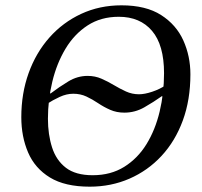

<svg xmlns="http://www.w3.org/2000/svg" viewBox="-20 -689 757 721"><path d="M317 12Q224 12 167.5 -22.5Q111 -57 85.5 -116.5Q60 -176 60 -249Q60 -338 87.5 -414.5Q115 -491 165.5 -548Q216 -605 285 -637Q354 -669 436 -669Q528 -669 585 -632.5Q642 -596 668.5 -537Q695 -478 695 -410Q695 -314 666.5 -236.5Q638 -159 586.5 -103.5Q535 -48 466 -18Q397 12 317 12ZM328 -31Q396 -31 446.5 -62.5Q497 -94 530 -147.5Q563 -201 579.5 -270Q596 -339 596 -414Q596 -520 551 -573Q506 -626 426 -626Q359 -626 309 -593.5Q259 -561 226 -506Q193 -451 176.5 -382.5Q160 -314 160 -243Q160 -184 175.5 -135.5Q191 -87 227.5 -59Q264 -31 328 -31ZM447 -266Q418 -266 394 -276.5Q370 -287 348.5 -301.5Q327 -316 304.5 -326.5Q282 -337 255 -337Q230 -337 204 -325Q178 -313 155 -298L158 -342L170 -338Q203 -363 237 -383.5Q271 -404 309 -404Q337 -404 361 -393.5Q385 -383 407.5 -369.5Q430 -356 453 -345.5Q476 -335 502 -335Q523 -335 551.5 -344.5Q580 -354 602 -369L598 -323L588 -328Q557 -306 522 -286Q487 -266 447 -266Z"/></svg>

Font: STIX Two Text
Style: Italic
Weight: 400
Italic angle: -12°
Designer: Ross Mills, John Hudson & Paul Hanslow, Tiro Typeworks Ltd; with prior portions MicroPress Inc. and Coen Hoffman, Elsevi
Foundry: Tiro Typeworks Ltd
Version: Version 2.13 b171